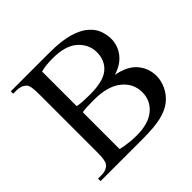

<svg xmlns="http://www.w3.org/2000/svg" viewBox="-164 -831 1001 1001"><g transform="rotate(-45 336.5 -331.0)"><path d="M633.8 -181.2Q633.8 -146.5 616.7 -110.1Q599.6 -73.7 566.9 -47.9Q535.6 -23.4 485.6 -11.7Q435.5 0 350.6 0H39.1V-18.6H63Q105.5 -18.6 122.6 -44.9Q133.3 -62 133.3 -117.7V-545.4Q133.3 -576.2 130.4 -595.9Q127.4 -615.7 119.6 -623.5Q99.6 -644.5 63 -644.5H39.1V-662.1H324.7Q412.6 -662.1 467.5 -645.8Q522.5 -629.4 552 -603Q581.5 -576.7 592.5 -545.7Q603.5 -514.6 603.5 -484.9Q603.5 -437 573.5 -397.2Q543.5 -357.4 483.4 -338.9Q561.5 -324.2 597.7 -281Q633.8 -237.8 633.8 -181.2ZM501 -489.7Q501 -546.4 455.3 -587.9Q409.7 -629.4 315.9 -629.4Q291 -629.4 269 -627.2Q247.1 -625 227.5 -619.6V-364.7Q246.6 -360.4 269 -359.1Q291.5 -357.9 320.8 -357.9Q417.5 -357.9 459.2 -392.8Q501 -427.7 501 -489.7ZM521 -173.3Q521 -239.3 468 -281.7Q415 -324.2 314.5 -324.2Q283.2 -324.2 262.2 -323.2Q241.2 -322.3 227.5 -319.3V-47.9Q256.3 -41.5 284.2 -38.1Q312 -34.7 340.3 -34.7Q428.2 -34.7 474.6 -73.7Q521 -112.8 521 -173.3Z"/></g></svg>

Font: BabelStone Englisc
Style: Regular
Weight: 400
Designer: Andrew West
Foundry: BabelStone
Version: Version 1.000 June 24, 2023